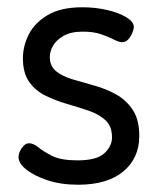

<svg xmlns="http://www.w3.org/2000/svg" viewBox="-20 -500 435 528"><path d="M195 8Q147 8 110 -4.5Q73 -17 52 -34Q31 -51 31 -68Q31 -76 35 -84.5Q39 -93 45.5 -99.5Q52 -106 60 -106Q72 -106 86 -94.5Q100 -83 124 -71Q148 -59 193 -59Q246 -59 267 -78.5Q288 -98 288 -122Q288 -153 270 -169.5Q252 -186 224 -195.5Q196 -205 165 -214Q134 -223 106 -236.5Q78 -250 60.5 -274.5Q43 -299 43 -340Q43 -373 59 -405Q75 -437 111 -458.5Q147 -480 207 -480Q242 -480 274.5 -472.5Q307 -465 327.5 -452.5Q348 -440 348 -426Q348 -420 344 -410Q340 -400 333 -392Q326 -384 315 -384Q307 -384 292.5 -391.5Q278 -399 257.5 -406Q237 -413 208 -413Q175 -413 155 -401.5Q135 -390 126 -374.5Q117 -359 117 -343Q117 -318 134.5 -304Q152 -290 180.5 -281.5Q209 -273 240 -264.5Q271 -256 299 -240.5Q327 -225 345 -198Q363 -171 363 -126Q363 -65 319 -28.5Q275 8 195 8Z"/></svg>

Font: Dosis Medium
Style: Regular
Weight: 500
Designer: EdgarTolentino, PabloImpallari, IginoMarini
Foundry: EdgarTolentino, PabloImpallari, IginoMarini
Version: Version 3.001; ttfautohint (v1.8.2)